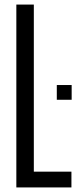

<svg xmlns="http://www.w3.org/2000/svg" viewBox="-20 -820 344 840"><path d="M51.5 0V-800H128V-69H292.5V0ZM228.5 -383.5V-448H293.5V-383.5Z"/></svg>

Font: Big Shoulders Display Thin Medium
Style: Regular
Weight: 500
Version: Version 2.002